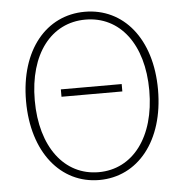

<svg xmlns="http://www.w3.org/2000/svg" viewBox="-53 -790 820 855"><g transform="rotate(-5 357.0 -363.0)"><path d="M221 -371H493V-404H221ZM357 13C529 13 652 -136 652 -365C652 -594 529 -739 357 -739C185 -739 62 -594 62 -365C62 -136 185 13 357 13ZM357 -22C204 -22 101 -157 101 -365C101 -573 204 -704 357 -704C510 -704 613 -573 613 -365C613 -157 510 -22 357 -22Z"/></g></svg>

Font: Source Han Sans JP ExtraLight
Style: Regular
Weight: 250
Designer: Ryoko NISHIZUKA 西塚涼子 (kana, bopomofo & ideographs); Paul D. Hunt (Latin, Greek & Cyrillic); Sandoll Communications 산돌커뮤니
Foundry: Adobe
Version: Version 2.001;hotconv 1.0.107;makeotfexe 2.5.65593